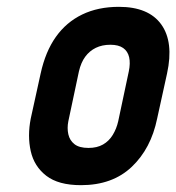

<svg xmlns="http://www.w3.org/2000/svg" viewBox="-20 -532 516 562"><path d="M440 -185 469 -317Q489 -409 452 -460.5Q415 -512 328 -512Q267 -512 220.5 -489.5Q174 -467 143.5 -424Q113 -381 99 -317L70 -185Q60 -134 70 -89.5Q80 -45 115.5 -17.5Q151 10 217 10Q309 10 365.5 -43.5Q422 -97 440 -185ZM357 -323 326 -177Q321 -155 310 -137Q299 -119 281.5 -109Q264 -99 239 -99Q212 -99 198 -110Q184 -121 180 -139Q176 -157 180 -177L211 -323Q217 -349 229.5 -366Q242 -383 260.5 -392Q279 -401 303 -401Q327 -401 340.5 -391.5Q354 -382 358 -364.5Q362 -347 357 -323Z"/></svg>

Font: Advent Pro
Style: Bold Italic
Weight: 700
Italic angle: -12°
Designer: VivaRado, Andreas Kalpakidis
Foundry: VivaRado, Andreas Kalpakidis
Version: Version 3.000